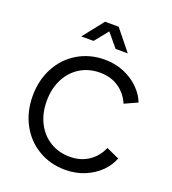

<svg xmlns="http://www.w3.org/2000/svg" viewBox="-174 -1120 1126 1260"><g transform="rotate(20 389.5 -489.5)"><path d="M61 -372Q61 -482 108 -570Q155 -658 238.5 -707.5Q322 -757 426 -757Q500 -757 562 -730.5Q624 -704 667 -661Q710 -618 729 -568L639 -527Q612 -591 556.5 -628.5Q501 -666 426 -666Q348 -666 287.5 -629Q227 -592 193 -525Q159 -458 159 -372Q159 -286 193 -219.5Q227 -153 287.5 -116Q348 -79 426 -79Q501 -79 556.5 -116.5Q612 -154 639 -218L729 -177Q710 -126 667 -83Q624 -40 562 -14Q500 12 426 12Q322 12 238.5 -37.5Q155 -87 108 -174.5Q61 -262 61 -372ZM341 -991H436L552 -847H467L389 -941L313 -847H227Z"/></g></svg>

Font: Eudoxus Sans Medium
Style: Regular
Weight: 500
Designer: Stijn de Vries
Foundry: tokotype
Version: Version 2.005